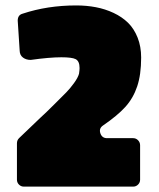

<svg xmlns="http://www.w3.org/2000/svg" viewBox="-20 -694 590 714"><path d="M475.1 0H68.8Q58.1 0 50.5 -7.6Q43 -15.1 43 -25.9V-161.1Q43 -172.4 50.8 -180.2L129.9 -255.9Q148.9 -272.9 184.1 -308.1L226.1 -350.1Q240.2 -364.3 255.1 -384.8Q270 -405.3 273.9 -419.9Q275.9 -433.6 275.9 -440.9Q275.9 -466.8 261.2 -474.1Q247.6 -481 208 -481Q164.6 -481 94.2 -471.2Q77.1 -471.2 65.4 -480Q53.7 -488.8 53.2 -504.9L45.9 -617.2Q45.9 -638.2 64 -643.1Q156.2 -673.8 263.2 -673.8Q301.8 -673.8 336.4 -667.2Q371.1 -660.6 402.3 -646Q433.6 -631.3 456.1 -609.4Q478.5 -587.4 491.7 -554.2Q504.9 -521 504.9 -480Q504.9 -416.5 490.2 -372.8Q475.6 -329.1 446.3 -296.6Q417 -264.2 362.8 -227.1Q347.2 -216.3 353.3 -198.2Q359.4 -180.2 377.9 -180.2H475.1Q485.8 -180.2 493.4 -172.4Q501 -164.6 501 -153.8V-25.9Q501 -15.1 493.4 -7.6Q485.8 0 475.1 0Z"/></svg>

Font: Don José
Style: Regular
Weight: 900
Designer: Cristian Tournier
Version: Version 1.000